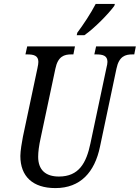

<svg xmlns="http://www.w3.org/2000/svg" viewBox="-20 -951 714 981"><path d="M372 -771H411C463 -807 535 -881 564 -921L567 -931H469C443 -881 405 -824 375 -784ZM263 10C391 10 464 -71 491 -202L575 -600C588 -664 621 -673 656 -673H666L674 -714H471L462 -673H472C505 -673 529 -667 529 -635C529 -628 527 -616 524 -605L442 -218C421 -118 383 -49 281 -49C213 -49 175 -83 175 -150C175 -175 179 -206 188 -247L263 -600C276 -664 309 -673 344 -673H355L363 -714H119L110 -673H120C152 -673 176 -667 176 -635C176 -628 175 -619 171 -601L97 -252C92 -227 84 -179 84 -154C84 -50 147 10 263 10Z"/></svg>

Font: Noto Serif ExtraCondensed
Style: Italic
Weight: 400
Width: 2
Italic angle: -12°
Designer: Monotype Design Team
Foundry: Monotype Imaging Inc.
Version: Version 2.014